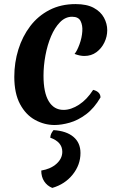

<svg xmlns="http://www.w3.org/2000/svg" viewBox="-20 -597 585 940"><path d="M193 -226Q193 -144 218.5 -101.5Q244 -59 291 -59Q328 -59 367 -84.5Q406 -110 436 -157Q453 -153 462.5 -143.5Q472 -134 472 -120Q441 -67 401.5 -37.5Q362 -8 321.5 3.5Q281 15 247 15Q197 15 151.5 -10Q106 -35 78 -87.5Q50 -140 50 -221Q50 -291 70 -355Q90 -419 128 -469Q166 -519 222 -548Q278 -577 350 -577Q405 -577 439 -558.5Q473 -540 489 -510.5Q505 -481 505 -449Q505 -418 491 -389Q477 -360 452 -341.5Q427 -323 393 -323Q382 -323 370 -325.5Q358 -328 345 -333Q357 -347 369 -379.5Q381 -412 383 -444Q385 -473 374.5 -494Q364 -515 333 -515Q300 -515 274 -488.5Q248 -462 230 -419.5Q212 -377 202.5 -326Q193 -275 193 -226ZM242 40Q305 44 339.5 73Q374 102 374 152Q374 210 336 257.5Q298 305 236 323Q211 313 196.5 291Q182 269 182 238Q229 230 257 204.5Q285 179 285 146Q285 98 226 77Q227 66 230.5 58Q234 50 242 40Z"/></svg>

Font: Merienda
Style: Bold
Weight: 700
Designer: Eduardo Rodriguez Tunni
Foundry: Eduardo Rodriguez Tunni
Version: Version 2.001